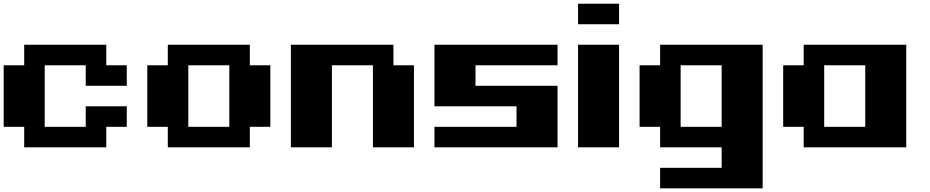

<svg xmlns="http://www.w3.org/2000/svg" viewBox="-20 -798 5040 1040"><path d="M111.1 -111.1H0V-444.4H111.1V-555.6H555.6V-444.4H666.7V-333.3H444.4V-444.4H222.2V-111.1H444.4V-222.2H666.7V-111.1H555.6V0H111.1Z M888.9 -111.1H777.8V-444.4H888.9V-555.6H1333.3V-444.4H1444.4V-111.1H1333.3V0H888.9ZM1222.2 -444.4H1000V-111.1H1222.2Z M1777.8 -444.4V0H1555.6V-555.6H2111.1V-444.4H2222.2V0H2000V-444.4Z M3000 0H2333.3V-111.1H2777.8V-222.2H2333.3V-555.6H3000V-444.4H2555.6V-333.3H3000Z M3111.1 0V-555.6H3333.3V0ZM3111.1 -666.7V-777.8H3333.3V-666.7Z M4111.1 222.2H3555.6V111.1H3888.9V0H3555.6V-111.1H3444.4V-444.4H3555.6V-555.6H4111.1ZM3888.9 -444.4H3666.7V-111.1H3888.9Z M4444.4 -111.1H4666.7V-444.4H4444.4ZM4333.3 -111.1H4222.2V-444.4H4333.3V-555.6H4888.9V0H4333.3Z"/></svg>

Font: Pixeloid Sans
Style: Bold
Weight: 700
Monospace: yes
Designer: GGBot
Version: 0.3